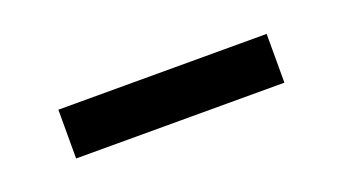

<svg xmlns="http://www.w3.org/2000/svg" viewBox="-25 -730 439 246"><g transform="rotate(-20 194.5 -607.0)"><path d="M52.5 -573.5V-640H336.5V-573.5Z"/></g></svg>

Font: Anek Gurmukhi Medium
Style: Regular
Weight: 500
Designer: Sarang Kulkarni (Gurmukhi), Yesha Goshar (Latin)
Foundry: Ek Type
Version: Version 1.003